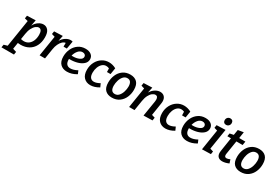

<svg xmlns="http://www.w3.org/2000/svg" viewBox="25 -2086 5246 3630"><g transform="rotate(30 2648.5 -270.5)"><path d="M559 -341Q559 -235 518 -156Q477 -77 401.5 -34.5Q326 8 227 8Q195 8 167 4L145 143L223 167L213 230H-60L-50 167L27 145L121 -448L50 -466L59 -529L246 -536L221 -407Q257 -473 310 -508Q363 -543 416 -543Q479 -543 519 -493.5Q559 -444 559 -341ZM182 -90Q217 -81 246 -81Q305 -81 348.5 -112.5Q392 -144 415.5 -200Q439 -256 439 -329Q439 -390 420 -419Q401 -448 368 -448Q336 -448 302 -421Q268 -394 240.5 -341.5Q213 -289 202 -216Z M1051 -536 1022 -368H950V-450Q916 -447 884 -417.5Q852 -388 827.5 -337Q803 -286 793 -220L758 0H640L711 -445L641 -466L651 -529L837 -536L812 -415Q850 -476 902.5 -509.5Q955 -543 1007 -543Q1033 -543 1051 -536Z M1155 -219V-209Q1155 -141 1183.5 -108Q1212 -75 1265 -75Q1333 -75 1416 -121L1446 -52Q1343 11 1239 11Q1149 11 1094 -43Q1039 -97 1039 -207Q1039 -294 1074.5 -371.5Q1110 -449 1177 -496Q1244 -543 1333 -543Q1413 -543 1459 -506.5Q1505 -470 1505 -409Q1505 -349 1459 -306Q1413 -263 1338 -241Q1263 -219 1178 -219ZM1166 -297Q1176 -296 1195 -296Q1271 -296 1330 -323Q1389 -350 1389 -397Q1389 -424 1369.5 -441Q1350 -458 1317 -458Q1264 -458 1224 -412Q1184 -366 1166 -297Z M1671 -220Q1671 -147 1699 -113Q1727 -79 1775 -79Q1831 -79 1904 -121L1937 -48Q1890 -19 1842 -4Q1794 11 1749 11Q1661 11 1606 -46Q1551 -103 1551 -213Q1551 -306 1590.5 -381.5Q1630 -457 1697.5 -500Q1765 -543 1846 -543Q1925 -543 2001 -502L1979 -363H1901L1899 -441Q1868 -456 1834 -456Q1786 -456 1749 -423Q1712 -390 1691.5 -335.5Q1671 -281 1671 -220Z M2512 -325Q2512 -238 2479 -161.5Q2446 -85 2380 -37Q2314 11 2219 11Q2126 11 2073 -41.5Q2020 -94 2020 -206Q2020 -293 2053 -370Q2086 -447 2152 -495Q2218 -543 2313 -543Q2406 -543 2459 -490Q2512 -437 2512 -325ZM2140 -206Q2140 -143 2163.5 -109.5Q2187 -76 2235 -76Q2286 -76 2321.5 -116Q2357 -156 2374.5 -214.5Q2392 -273 2392 -327Q2392 -389 2368.5 -422.5Q2345 -456 2297 -456Q2245 -456 2209.5 -416Q2174 -376 2157 -318Q2140 -260 2140 -206Z M3044 -87 3114 -66 3104 -1 2911 4 2966 -335Q2969 -356 2969 -373Q2969 -410 2955 -429.5Q2941 -449 2913 -449Q2880 -449 2846.5 -423.5Q2813 -398 2786 -346.5Q2759 -295 2747 -220L2712 0H2594L2665 -445L2595 -466L2605 -529L2791 -536L2766 -415Q2805 -478 2858.5 -510.5Q2912 -543 2963 -543Q3022 -543 3056.5 -506.5Q3091 -470 3091 -405Q3091 -382 3087 -361Z M3310 -220Q3310 -147 3338 -113Q3366 -79 3414 -79Q3470 -79 3543 -121L3576 -48Q3529 -19 3481 -4Q3433 11 3388 11Q3300 11 3245 -46Q3190 -103 3190 -213Q3190 -306 3229.5 -381.5Q3269 -457 3336.5 -500Q3404 -543 3485 -543Q3564 -543 3640 -502L3618 -363H3540L3538 -441Q3507 -456 3473 -456Q3425 -456 3388 -423Q3351 -390 3330.5 -335.5Q3310 -281 3310 -220Z M3774 -219V-209Q3774 -141 3802.5 -108Q3831 -75 3884 -75Q3952 -75 4035 -121L4065 -52Q3962 11 3858 11Q3768 11 3713 -43Q3658 -97 3658 -207Q3658 -294 3693.5 -371.5Q3729 -449 3796 -496Q3863 -543 3952 -543Q4032 -543 4078 -506.5Q4124 -470 4124 -409Q4124 -349 4078 -306Q4032 -263 3957 -241Q3882 -219 3797 -219ZM3785 -297Q3795 -296 3814 -296Q3890 -296 3949 -323Q4008 -350 4008 -397Q4008 -424 3988.5 -441Q3969 -458 3936 -458Q3883 -458 3843 -412Q3803 -366 3785 -297Z M4198 -529 4390 -536 4318 -86 4389 -64 4379 -1 4187 4 4258 -445 4188 -466ZM4283 -689Q4283 -725 4305.5 -748Q4328 -771 4363 -771Q4393 -771 4410 -753.5Q4427 -736 4427 -705Q4427 -669 4404.5 -646Q4382 -623 4347 -623Q4317 -623 4300 -641Q4283 -659 4283 -689Z M4676 -450 4629 -154Q4627 -142 4627 -130Q4627 -80 4672 -80Q4700 -80 4747 -101L4772 -24Q4693 11 4629 11Q4573 11 4540.5 -19Q4508 -49 4508 -109Q4508 -126 4511 -148L4558 -450H4479L4489 -516L4572 -533L4591 -650L4711 -670L4690 -532H4825L4812 -450Z M5324 -325Q5324 -238 5291 -161.5Q5258 -85 5192 -37Q5126 11 5031 11Q4938 11 4885 -41.5Q4832 -94 4832 -206Q4832 -293 4865 -370Q4898 -447 4964 -495Q5030 -543 5125 -543Q5218 -543 5271 -490Q5324 -437 5324 -325ZM4952 -206Q4952 -143 4975.5 -109.5Q4999 -76 5047 -76Q5098 -76 5133.5 -116Q5169 -156 5186.5 -214.5Q5204 -273 5204 -327Q5204 -389 5180.5 -422.5Q5157 -456 5109 -456Q5057 -456 5021.5 -416Q4986 -376 4969 -318Q4952 -260 4952 -206Z"/></g></svg>

Font: Bitter Pro SemiBold
Style: Italic
Weight: 600
Italic angle: -9°
Designer: Sol Matas, and Bitter project Authors
Foundry: Sol Matas
Version: Version 1.010